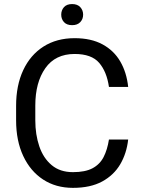

<svg xmlns="http://www.w3.org/2000/svg" viewBox="-20 -907 691 937"><path d="M511.7 -226.1H605.5Q598.1 -158.7 566.9 -105.5Q535.6 -52.2 478.5 -21.2Q421.4 9.8 335.9 9.8Q252.4 9.8 190.2 -31Q127.9 -71.8 93.3 -146Q58.6 -220.2 58.6 -319.8V-390.6Q58.6 -490.2 93.3 -564.5Q127.9 -638.7 192.1 -679.7Q256.3 -720.7 344.2 -720.7Q424.8 -720.7 480.5 -690.4Q536.1 -660.2 567.1 -606.7Q598.1 -553.2 605.5 -482.9H511.7Q501 -557.1 463.9 -600.3Q426.8 -643.6 344.2 -643.6Q250 -643.6 201.2 -574.2Q152.3 -504.9 152.3 -391.6V-319.8Q152.3 -250 171.9 -192.6Q191.4 -135.3 232.2 -101.1Q272.9 -66.9 335.9 -66.9Q396 -66.9 431.6 -85.9Q467.3 -105 485.6 -140.6Q503.9 -176.3 511.7 -226.1ZM278.8 -835.4Q278.8 -856.9 292.2 -872.1Q305.7 -887.2 332 -887.2Q357.9 -887.2 371.8 -872.1Q385.7 -856.9 385.7 -835.4Q385.7 -814 371.8 -799.1Q357.9 -784.2 332 -784.2Q305.7 -784.2 292.2 -799.1Q278.8 -814 278.8 -835.4Z"/></svg>

Font: Vazirmatn UI FD
Style: Regular
Weight: 400
Designer: Saber Rastikerdar
Foundry: Saber Rastikerdar
Version: Version 33.003